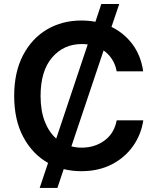

<svg xmlns="http://www.w3.org/2000/svg" viewBox="-20 -839 777 952"><path d="M176.8 92.8 218.3 -31.2Q141.6 -74.2 95.9 -158.9Q50.3 -243.7 50.3 -363.3Q50.3 -481 94 -564.7Q137.7 -648.4 212.9 -692.9Q288.1 -737.3 383.3 -737.3Q419.4 -737.3 453.1 -731L482.4 -819.3H571.3L532.7 -705.6Q595.2 -675.3 637 -619.4Q678.7 -563.5 689.9 -485.4H558.6Q552.2 -519.5 535.4 -545.4Q518.6 -571.3 493.7 -588.9L334 -113.3Q358.4 -106.9 384.8 -106.9Q450.2 -106.9 498.3 -142.3Q546.4 -177.7 558.6 -242.2H690.4Q680.2 -172.4 640.1 -115.2Q600.1 -58.1 534.7 -24.2Q469.2 9.8 383.3 9.8Q337.9 9.8 295.9 -0.5L264.6 92.8ZM258.8 -151.9 415 -618.7Q400.4 -620.6 385.3 -620.6Q295.9 -620.6 238.5 -554Q181.2 -487.3 181.2 -363.3Q181.2 -290 201.9 -236.8Q222.7 -183.6 258.8 -151.9Z"/></svg>

Font: Inter-SemiBold
Style: Regular
Weight: 600
Designer: Rasmus Andersson
Foundry: rsms
Version: Version 4.000;git-a52131595